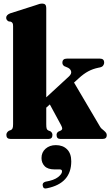

<svg xmlns="http://www.w3.org/2000/svg" viewBox="-20 -775 616 1071"><path d="M39 0Q15.5 0 15.5 -22.5Q15.5 -36 29.5 -45.5L41.5 -50Q47.5 -53 50.2 -59.8Q53 -66.5 53 -82.5V-629.5Q53 -641 50 -646Q47 -651 40.5 -654L28.5 -655.5Q14.5 -662.5 14.5 -676Q14.5 -691.5 36.5 -700.5L176 -745Q191.5 -751 200 -753Q208.5 -755 216 -755Q238 -755 238 -731V-232L365 -349Q381 -364 376.2 -378.8Q371.5 -393.5 351.5 -400.5L338.5 -406Q328 -413 328 -425Q328 -448 353 -448H537.5Q561 -448 561 -426Q561 -416 554.5 -408Q548 -400 530 -397.5Q498 -391 472 -377Q446 -363 419 -338L393 -314.5L535 -73.5Q540 -64 545.5 -58.5Q551 -53 558 -48Q568.5 -39 572 -33.5Q575.5 -28 575.5 -20.5Q575.5 0 552 0H316.5Q295.5 0 295.5 -22.5Q295.5 -33.5 305 -40.5L317.5 -46Q326.5 -50.5 327 -57.2Q327.5 -64 320.5 -77L258 -192.5L238 -174.5V-82.5Q238 -65.5 240.2 -58Q242.5 -50.5 249 -47.5L261.5 -42.5Q272.5 -34.5 272.5 -22.5Q272.5 0 251.5 0ZM284.5 170Q246.5 170 229 151.8Q211.5 133.5 211.5 106.5Q211.5 74.5 234.2 54.5Q257 34.5 291.5 34.5Q330.5 34.5 354 57.8Q377.5 81 377.5 125Q377.5 247.5 243 275Q221.5 281 218.5 261.5Q214.5 244 234 238.5Q281.5 230.5 303.8 213Q326 195.5 326 181Q326 170 313.5 170Z"/></svg>

Font: Fraunces 144pt Soft Black
Style: Regular
Weight: 900
Version: Version 1.000;[b76b70a41]